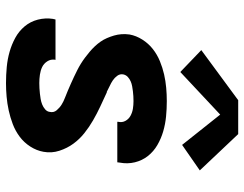

<svg xmlns="http://www.w3.org/2000/svg" viewBox="-107 -699 814 640"><g transform="rotate(90 300.0 -379.0)"><path d="M257 8Q230 8 203.5 5.5Q177 3 152.5 -4Q128 -11 106 -23Q84 -35 68 -54Q52 -73 45.5 -98Q39 -123 43 -149Q44 -151 44 -153Q44 -155 45 -157H180Q179 -156 179 -155.5Q179 -155 179 -155Q177 -141 184.5 -129.5Q192 -118 203.5 -112.5Q215 -107 229 -105Q243 -103 257 -103Q265 -103 274 -103.5Q283 -104 292 -105Q301 -106 310 -107.5Q319 -109 328 -112.5Q337 -116 344.5 -122.5Q352 -129 353 -138Q356 -151 347.5 -161Q339 -171 328.5 -177.5Q318 -184 306 -188.5Q294 -193 282.5 -198Q271 -203 259.5 -208Q248 -213 236.5 -218.5Q225 -224 214 -229.5Q203 -235 192.5 -241.5Q182 -248 172 -255.5Q162 -263 152.5 -271Q143 -279 134.5 -288Q126 -297 119 -307Q112 -317 107 -328.5Q102 -340 98.5 -352Q95 -364 94 -377Q93 -390 95 -404Q99 -426 112 -446.5Q125 -467 143.5 -481.5Q162 -496 184 -505Q206 -514 228 -519Q250 -524 272.5 -526Q295 -528 317 -528Q343 -528 368.5 -525.5Q394 -523 418 -516Q442 -509 463.5 -496.5Q485 -484 500 -465Q515 -446 521 -421.5Q527 -397 522 -371Q522 -369 521.5 -367Q521 -365 521 -363H386Q386 -364 386 -364.5Q386 -365 386 -366Q389 -379 383 -390Q377 -401 366 -407Q355 -413 342.5 -415Q330 -417 317 -417Q309 -417 300.5 -416.5Q292 -416 284 -415Q276 -414 267.5 -412.5Q259 -411 251 -407.5Q243 -404 236.5 -398Q230 -392 228 -383Q226 -372 232.5 -363Q239 -354 248 -348Q257 -342 267 -337.5Q277 -333 286 -328H288Q312 -317 335.5 -306Q359 -295 381.5 -282Q404 -269 424 -253Q444 -237 459 -216.5Q474 -196 482.5 -170Q491 -144 486 -117Q482 -94 468.5 -73Q455 -52 435.5 -37.5Q416 -23 393.5 -14.5Q371 -6 348 -1Q325 4 302 6Q279 8 257 8ZM220 -573 147 -643 314 -766H427L548 -638L463 -579L362 -706Z"/></g></svg>

Font: Iosevka SS04 Hv Ex Obl
Style: Regular
Weight: 900
Width: 7
Italic angle: -9°
Monospace: yes
Designer: Belleve Invis
Foundry: Belleve Invis
Version: Version 19.0.0; ttfautohint (v1.8.4)